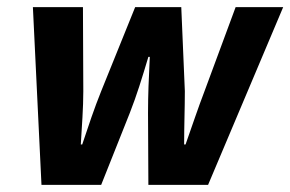

<svg xmlns="http://www.w3.org/2000/svg" viewBox="-20 -517 812 537"><path d="M96 0H263L343 -201C363 -252 377 -298 395 -358H399C396 -298 394 -251 394 -201L395 0H562L772 -497H639L552 -262C534 -215 517 -164 499 -113H495C495 -165 497 -215 497 -262L487 -497H358L263 -262C244 -215 227 -164 210 -113H206C209 -164 213 -215 213 -262L212 -497H72Z"/></svg>

Font: Source Sans Pro
Style: Bold Italic
Weight: 700
Italic angle: -11°
Designer: Paul D. Hunt
Foundry: Adobe Systems Incorporated
Version: Version 3.006;hotconv 1.0.111;makeotfexe 2.5.65597